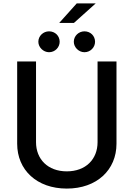

<svg xmlns="http://www.w3.org/2000/svg" viewBox="-20 -1085 778 1117"><path d="M547.6 -727.3V-257.8C547.6 -159.1 479.4 -88.1 368.6 -88.1C258.2 -88.1 189.6 -159.1 189.6 -257.8V-727.3H79.9V-248.9C79.9 -96.2 194.2 12.1 368.6 12.1C543 12.1 657.7 -96.2 657.7 -248.9V-727.3ZM203.1 -842C203.1 -809.7 232.2 -781.2 265.3 -781.2C300.4 -781.2 327.1 -809.7 327.1 -842C327.1 -876.4 300.4 -902.7 265.3 -902.7C232.2 -902.7 203.1 -876.4 203.1 -842ZM324.6 -951.7H410.2L536.9 -1065.3H426.5ZM409.4 -842C409.4 -809.7 438.2 -781.2 471.2 -781.2C506.4 -781.2 533 -809.7 533 -842C533 -876.4 506.4 -902.7 471.2 -902.7C438.2 -902.7 409.4 -876.4 409.4 -842Z"/></svg>

Font: Margiela Sans Medium
Style: Regular
Weight: 500
Designer: Stefan Endress, Andreas Faust
Version: Version 1.100;FEAKit 1.0